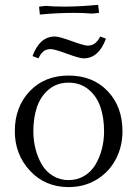

<svg xmlns="http://www.w3.org/2000/svg" viewBox="-20 -763 562 790"><path d="M41 -223.1Q41 -323.2 102.3 -387.7Q163.6 -452.1 262.2 -452.1Q361.8 -452.1 422.9 -388.2Q483.9 -324.2 483.9 -223.1Q483.9 -160.2 456.5 -107.9Q429.2 -55.7 378.2 -24.4Q327.1 6.8 262.2 6.8Q166 6.8 103.5 -60.3Q41 -127.4 41 -223.1ZM113.8 -532.2Q143.1 -612.8 206.1 -612.8Q223.1 -612.8 274.7 -594Q326.2 -575.2 340.8 -575.2Q374.5 -575.2 392.1 -612.8L416 -604Q386.2 -522.9 324.2 -522.9Q307.1 -522.9 255.4 -542Q203.6 -561 189 -561Q170.4 -561 158.7 -551.5Q147 -542 138.2 -522.9ZM117.2 -223.1Q117.2 -185.1 126.2 -149.9Q135.3 -114.7 152.3 -85.7Q169.4 -56.6 198 -39.3Q226.6 -22 262.2 -22Q298.3 -22 326.9 -39.3Q355.5 -56.6 372.8 -85.7Q390.1 -114.7 399.2 -149.9Q408.2 -185.1 408.2 -223.1Q408.2 -278.8 393.1 -323Q377.9 -367.2 344.2 -395Q310.5 -422.9 262.2 -422.9Q214.4 -422.9 180.9 -395Q147.5 -367.2 132.3 -323Q117.2 -278.8 117.2 -223.1ZM141.1 -731V-735.8L168.9 -738.8Q198.7 -735.8 243.2 -735.8Q308.6 -735.8 383.8 -743.2L387.2 -714.8V-710L358.9 -707Q329.1 -710 285.2 -710Q213.9 -710 144 -703.1Z"/></svg>

Font: Dihjauti S
Style: Regular
Weight: 400
Designer: T. Christopher White
Version: Version 3.0.0